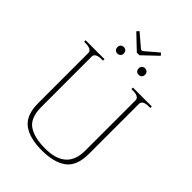

<svg xmlns="http://www.w3.org/2000/svg" viewBox="-281 -1117 1252 1252"><g transform="rotate(45 345.0 -490.5)"><path d="M232 -975 246 -991 334 -916Q341 -911 345 -911Q349 -911 356 -916L444 -991L458 -975L357 -879H333ZM218 -815Q218 -829 226.5 -837Q235 -845 247 -845Q260 -845 268.5 -837Q277 -829 277 -815Q277 -801 268.5 -793Q260 -785 247 -785Q235 -785 226.5 -793Q218 -801 218 -815ZM414 -815Q414 -829 422.5 -837Q431 -845 443 -845Q456 -845 464.5 -837Q473 -829 473 -815Q473 -801 464.5 -793Q456 -785 443 -785Q431 -785 422.5 -793Q414 -801 414 -815ZM111 -192V-653Q111 -670 95.5 -678Q80 -686 57 -686H40V-700H214V-686H197Q174 -686 158.5 -678Q143 -670 143 -653V-189Q143 -89 196.5 -51.5Q250 -14 352 -14Q547 -14 547 -189V-653Q547 -670 531.5 -678Q516 -686 493 -686H476V-700H650V-686H633Q610 -686 594.5 -678Q579 -670 579 -653V-192Q579 -81 519 -35.5Q459 10 345 10Q231 10 171 -35.5Q111 -81 111 -192Z"/></g></svg>

Font: Taviraj Thin
Style: Regular
Weight: 100
Designer: Katatrad Team
Foundry: CadsonDemak
Version: Version 1.030